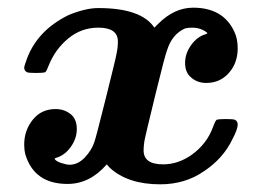

<svg xmlns="http://www.w3.org/2000/svg" viewBox="-20 -472 699 500"><path d="M236 -400Q192 -400 158 -372Q124 -344 107 -302Q102 -288 98 -284Q92 -282 74 -282Q54 -282 50 -284Q43 -288 43 -296Q43 -299 47 -310Q73 -391 159 -433Q203 -451 236 -451Q348 -451 382 -400L392 -410Q434 -452 483 -452Q561 -452 590 -390Q599 -372 599 -346Q599 -308 576 -282Q553 -256 517 -256Q494 -256 478 -270Q462 -283 462 -308Q462 -333 478 -355Q494 -377 516 -383L520 -385Q520 -388 508 -394Q496 -400 480 -400Q470 -400 462 -398Q428 -383 415 -341Q410 -329 386 -231Q359 -120 358 -114Q354 -97 354 -80Q354 -44 405 -44Q443 -44 478 -68Q519 -97 535 -142Q540 -156 544 -160Q550 -162 568 -162Q588 -162 592 -160Q599 -156 599 -148Q599 -135 585 -109Q561 -59 511 -26Q462 8 397 8Q313 8 266 -35L258 -44Q214 7 156 7Q69 7 46 -70Q43 -82 43 -95Q43 -133 66 -161Q88 -188 125 -188Q148 -188 165 -174Q180 -161 180 -136Q180 -111 164 -89Q148 -67 126 -61L122 -59Q124 -53 138 -48Q153 -43 161 -43Q183 -43 201 -62Q219 -81 226 -103Q230 -114 255 -214Q283 -326 283 -330Q287 -347 287 -364Q287 -400 236 -400Z"/></svg>

Font: KaTeX_Math
Style: Bold Italic
Weight: 700
Version: Version